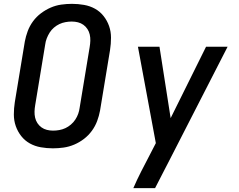

<svg xmlns="http://www.w3.org/2000/svg" viewBox="-20 -763 1240 998"><path d="M255 8Q223 8 192 2.5Q161 -3 135 -17.5Q109 -32 90.5 -55.5Q72 -79 62 -107.5Q52 -136 52 -168Q52 -200 57 -232L109 -547Q114 -574 124 -601Q134 -628 151.5 -652Q169 -676 193 -694Q217 -712 243.5 -723.5Q270 -735 298 -739Q326 -743 354 -743Q386 -743 417 -737.5Q448 -732 474 -717.5Q500 -703 518.5 -679.5Q537 -656 547 -627.5Q557 -599 557 -567Q557 -535 552 -503L500 -188Q495 -161 485 -134Q475 -107 457.5 -83Q440 -59 416.5 -41Q393 -23 366 -11.5Q339 0 311 4Q283 8 255 8ZM256 -84Q272 -84 288.5 -87Q305 -90 320 -97Q335 -104 348.5 -115.5Q362 -127 371.5 -141.5Q381 -156 386.5 -171.5Q392 -187 394 -203L446 -518Q449 -535 449.5 -551.5Q450 -568 446.5 -583.5Q443 -599 434.5 -612Q426 -625 413.5 -634Q401 -643 385.5 -647Q370 -651 353 -651Q337 -651 320.5 -648Q304 -645 289 -638Q274 -631 260.5 -619.5Q247 -608 238 -593.5Q229 -579 223 -563.5Q217 -548 215 -532L163 -217Q160 -200 159.5 -183.5Q159 -167 162.5 -151.5Q166 -136 174.5 -123Q183 -110 195.5 -101Q208 -92 223.5 -88Q239 -84 256 -84ZM673 215Q692 171 714 128Q736 85 758 43L790 -19L697 -520H809L867 -149L1051 -520H1163L853 85L840 110L786 215Z"/></svg>

Font: Iosevka Aile Semibold Oblique
Style: Regular
Weight: 600
Italic angle: -9°
Designer: Belleve Invis
Foundry: Belleve Invis
Version: Version 31.1.0; ttfautohint (v1.8.4)